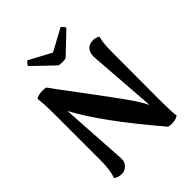

<svg xmlns="http://www.w3.org/2000/svg" viewBox="-252 -1050 1205 1205"><g transform="rotate(-45 350.0 -448.0)"><path d="M66 -3Q85 -54 85 -141V-555Q85 -638 78 -693Q84 -701 101.5 -705Q119 -709 138 -709Q163 -709 169 -703Q194 -667 312 -510Q419 -367 472.5 -292Q526 -217 548 -169L515 -618L514 -632Q514 -665 529.5 -685Q545 -705 575 -708Q607 -710 629 -695Q616 -656 616 -572L615 -139Q615 -50 621 -3Q614 4 597.5 8.5Q581 13 563 13Q542 13 533 8Q264 -307 157 -507L185 -61Q188 -29 167 -7.5Q146 14 120 14Q89 14 66 -3ZM353 -746Q328 -746 318 -751L181 -882Q182 -887 190 -897Q198 -907 204 -910L352 -831L498 -910Q504 -907 512.5 -897Q521 -887 522 -882L384 -751Q374 -746 353 -746Z"/></g></svg>

Font: Arima Madurai Black
Style: Regular
Weight: 900
Designer: Joana Correia and Natanael Gama
Foundry: NDISCOVER
Version: Version 1.020